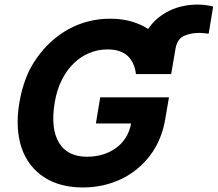

<svg xmlns="http://www.w3.org/2000/svg" viewBox="-20 -820 964 850"><path d="M65.3 -362.9Q75.3 -423.3 94.5 -473Q113.6 -522.7 143.8 -564.6Q172.6 -605.1 208.1 -637.1Q243.6 -669 284.6 -691.4Q325.6 -713.8 371.6 -725.5Q417.6 -737.2 467.7 -737.2Q518.8 -737.2 560.7 -725.3Q602.6 -713.4 636 -691.8Q654.1 -719.1 678.4 -739.3Q702.8 -759.6 731 -773.1Q759.2 -786.6 790.5 -793.1Q821.7 -799.7 853.7 -799.7Q891.3 -799.7 923.7 -791.2L903.8 -670.8Q893.8 -671.9 883.5 -673.1Q873.2 -674.4 862.9 -674.4Q824.6 -674.4 794.7 -661.2Q764.2 -647.7 756.7 -603L737.9 -492.2H581.3L581.7 -493.3Q575.3 -544.4 544.7 -572.8Q514.2 -601.2 455.3 -601.2Q413.7 -601.2 375.5 -585.4Q337.4 -569.6 306.3 -539.4Q275.2 -509.2 253.2 -465.2Q231.2 -421.2 221.9 -364.3Q203.5 -250.4 241.1 -188.2Q278.8 -126.1 365.4 -126.1Q400.9 -126.1 433.2 -135.5Q465.6 -144.9 491.7 -163.4Q517.8 -181.8 535.7 -209.3Q553.6 -236.9 560.4 -273.4H404.5L423.7 -389.2H728L712.4 -297.6Q697.1 -201.7 645.2 -132.8Q619.3 -98.4 586.6 -71.7Q554 -45.1 516 -27Q478 -8.9 435.4 0.5Q392.8 9.9 346.9 9.9Q245 9.9 175.1 -35.5Q140.6 -57.9 115.4 -90.4Q90.2 -122.9 76 -164.2Q61.8 -205.6 58.8 -255.5Q55.8 -305.4 65.3 -362.9Z"/></svg>

Font: Inter P
Style: Bold Italic
Weight: 700
Italic angle: 9.39999°
Designer: Rasmus Andersson
Foundry: rsms
Version: Version 3.018;git-588b23468